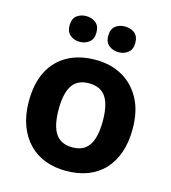

<svg xmlns="http://www.w3.org/2000/svg" viewBox="-113 -844 844 945"><g transform="rotate(15 309.5 -371.0)"><path d="M574 -274Q574 -206 555.5 -153Q537 -100 502.5 -63.5Q468 -27 419 -8.5Q370 10 308 10Q251 10 202.5 -8.5Q154 -27 119 -63.5Q84 -100 64.5 -153Q45 -206 45 -274Q45 -365 77 -427.5Q109 -490 169 -523Q229 -556 311 -556Q388 -556 447 -523Q506 -490 540 -427.5Q574 -365 574 -274ZM197 -274Q197 -220 208.5 -183.5Q220 -147 245 -128.5Q270 -110 310 -110Q350 -110 374.5 -128.5Q399 -147 410.5 -183.5Q422 -220 422 -274Q422 -328 410.5 -364Q399 -400 374 -418Q349 -436 309 -436Q250 -436 223.5 -395.5Q197 -355 197 -274ZM142 -686Q142 -721 162 -736.5Q182 -752 210 -752Q238 -752 258.5 -736.5Q279 -721 279 -686Q279 -653 258.5 -637Q238 -621 210 -621Q182 -621 162 -637.5Q142 -654 142 -686ZM339 -686Q339 -721 359 -736.5Q379 -752 408 -752Q436 -752 456.5 -736.5Q477 -721 477 -686Q477 -653 456.5 -637Q436 -621 408 -621Q380 -621 359.5 -637.5Q339 -654 339 -686Z"/></g></svg>

Font: Noto Sans Thai
Style: Bold
Weight: 700
Designer: Monotype Design Team
Foundry: Monotype Imaging Inc.
Version: Version 2.001